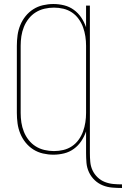

<svg xmlns="http://www.w3.org/2000/svg" viewBox="-20 -763 628 957"><path d="M588 174Q564 174 539.5 172Q515 170 492.5 161Q470 152 452 135Q434 118 423.5 95.5Q413 73 411 48.5Q409 24 409 0V-108Q400 -82 385 -59.5Q370 -37 348 -21Q326 -5 299.5 1.5Q273 8 246 8Q220 8 194 2Q168 -4 146 -18Q124 -32 107.5 -52.5Q91 -73 81 -97.5Q71 -122 67.5 -148Q64 -174 64 -200V-535Q64 -561 67.5 -587Q71 -613 81 -637.5Q91 -662 107.5 -682.5Q124 -703 146 -717Q168 -731 194 -737Q220 -743 246 -743Q273 -743 299.5 -736.5Q326 -730 348 -714Q370 -698 385 -675.5Q400 -653 409 -627V-735H428V0Q428 22 430 44Q432 66 441 85.5Q450 105 466 120.5Q482 136 502.5 144Q523 152 544.5 154Q566 156 588 156ZM249 -10Q273 -10 296 -15.5Q319 -21 338.5 -34Q358 -47 372 -66.5Q386 -86 394 -108Q402 -130 405.5 -153.5Q409 -177 409 -200V-535Q409 -558 405.5 -581.5Q402 -605 394 -627Q386 -649 372 -668.5Q358 -688 338.5 -701Q319 -714 296 -719.5Q273 -725 249 -725Q225 -725 201.5 -719.5Q178 -714 158 -701.5Q138 -689 123 -670Q108 -651 99 -628.5Q90 -606 86.5 -582.5Q83 -559 83 -535V-200Q83 -176 86.5 -152.5Q90 -129 99 -106.5Q108 -84 123 -65Q138 -46 158 -33.5Q178 -21 201.5 -15.5Q225 -10 249 -10Z"/></svg>

Font: Zed Mono Thin
Style: Regular
Weight: 100
Monospace: yes
Designer: Belleve Invis
Foundry: Belleve Invis
Version: Version 1.0.0; ttfautohint (v1.8.4)